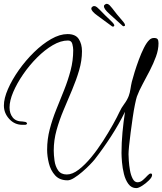

<svg xmlns="http://www.w3.org/2000/svg" viewBox="-30 -896 834 986"><path d="M604 -761Q603 -761 600 -763Q562 -798 532 -824.5Q502 -851 504 -865Q504 -870 511 -874Q515 -877 519 -876Q526 -876 533 -869Q540 -862 546 -854Q557 -839 570.5 -822.5Q584 -806 595.5 -793Q607 -780 610 -774Q612 -770 612 -765Q612 -764 609 -762.5Q606 -761 604 -761ZM550 -759Q549 -759 545 -761Q504 -792 471.5 -815Q439 -838 439 -852Q439 -858 445 -862Q450 -865 453 -865Q461 -865 468 -859Q475 -853 482 -846Q495 -832 510.5 -817Q526 -802 538.5 -790Q551 -778 554 -773Q557 -769 557 -764Q557 -763 554.5 -761Q552 -759 550 -759ZM670 70Q645 70 629.5 49Q614 28 606.5 -2.5Q599 -33 596.5 -63Q594 -93 594 -110Q594 -163 599 -216.5Q604 -270 612 -322Q580 -257 540.5 -196Q501 -135 456 -77Q448 -67 430.5 -49Q413 -31 392 -13Q371 5 351 17.5Q331 30 317 30Q276 30 253 4.5Q230 -21 221 -57.5Q212 -94 212 -127Q212 -181 225.5 -232.5Q239 -284 259 -333.5Q279 -383 299 -433Q319 -483 332.5 -534Q346 -585 346 -639Q346 -652 341.5 -670Q337 -688 319 -688Q282 -688 241 -664Q200 -640 160.5 -600.5Q121 -561 89 -514.5Q57 -468 38 -423.5Q19 -379 19 -344Q19 -313 35.5 -292.5Q52 -272 86 -272Q91 -272 99.5 -270Q108 -268 109 -261Q106 -255 98 -255Q90 -255 85 -255Q45 -255 17.5 -285Q-10 -315 -10 -354Q-10 -391 11 -439Q32 -487 67 -536.5Q102 -586 145 -628Q188 -670 232.5 -695.5Q277 -721 317 -721Q358 -721 374.5 -695.5Q391 -670 391 -633Q391 -585 376.5 -535.5Q362 -486 340.5 -435Q319 -384 297 -332Q275 -280 260.5 -228Q246 -176 246 -123Q246 -100 250 -71Q254 -42 268.5 -21Q283 0 313 0Q342 0 374.5 -25Q407 -50 439 -89Q471 -128 499.5 -172.5Q528 -217 550 -256.5Q572 -296 583 -320Q593 -342 608 -362Q623 -382 631 -403Q637 -419 640 -439Q643 -459 647 -476Q652 -496 661.5 -526.5Q671 -557 683 -589.5Q695 -622 709 -650Q723 -678 737 -691Q747 -701 761 -701Q775 -701 779.5 -694.5Q784 -688 784 -674Q784 -641 771 -605.5Q758 -570 739.5 -534Q721 -498 702.5 -464Q684 -430 673 -400Q669 -388 663 -359Q657 -330 651.5 -292Q646 -254 641 -216Q636 -178 633 -148Q630 -118 630 -104Q630 -94 631.5 -70.5Q633 -47 637.5 -21.5Q642 4 651.5 22Q661 40 676 40Q691 40 704 28.5Q717 17 727 6Q737 -5 744 -5Q751 -5 751 3Q751 14 735 30Q719 46 700 58Q681 70 670 70ZM550 -759Q549 -759 545 -761Q504 -792 471.5 -815Q439 -838 439 -852Q439 -858 445 -862Q450 -865 453 -865Q461 -865 468 -859Q475 -853 482 -846Q495 -832 510.5 -817Q526 -802 538.5 -790Q551 -778 554 -773Q557 -769 557 -764Q557 -763 554.5 -761Q552 -759 550 -759Z"/></svg>

Font: Licorice
Style: Regular
Weight: 400
Designer: Robert E. Leuschke
Foundry: Robert E. Leuschke
Version: Version 1.010; ttfautohint (v1.8.3)